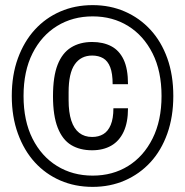

<svg xmlns="http://www.w3.org/2000/svg" viewBox="-20 -718 724 750"><path d="M342 12Q273 12 215.5 -13Q158 -38 116 -84Q74 -130 50 -196Q26 -262 26 -343Q26 -425 50 -490.5Q74 -556 116 -602Q158 -648 215.5 -673Q273 -698 342 -698Q410 -698 467.5 -673Q525 -648 567.5 -602Q610 -556 633.5 -490.5Q657 -425 657 -343Q657 -262 633.5 -196Q610 -130 567.5 -84Q525 -38 467.5 -13Q410 12 342 12ZM340 -131Q292 -131 258 -151.5Q224 -172 205.5 -219Q187 -266 187 -342Q187 -419 205 -465Q223 -511 257.5 -532.5Q292 -554 340 -554Q383 -554 414.5 -537.5Q446 -521 463 -485Q480 -449 480 -389H420Q420 -431 410.5 -455.5Q401 -480 383 -490.5Q365 -501 340 -501Q296 -501 272 -466.5Q248 -432 248 -358V-327Q248 -279 258.5 -247Q269 -215 289.5 -199Q310 -183 340 -183Q365 -183 383.5 -194Q402 -205 412.5 -230Q423 -255 423 -295H480Q480 -240 463 -203.5Q446 -167 414.5 -149Q383 -131 340 -131ZM342 -32Q420 -32 480.5 -69.5Q541 -107 576 -177Q611 -247 611 -343Q611 -440 576 -509.5Q541 -579 480.5 -616.5Q420 -654 342 -654Q264 -654 203 -616.5Q142 -579 107 -509.5Q72 -440 72 -343Q72 -246 107 -176.5Q142 -107 203 -69.5Q264 -32 342 -32Z"/></svg>

Font: Archivo SemiCondensed
Style: Regular
Weight: 400
Width: 4
Designer: Hector Gatti
Foundry: Omnibus-Type
Version: Version 2.001